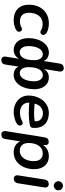

<svg xmlns="http://www.w3.org/2000/svg" viewBox="896 -1648 941 2772"><g transform="rotate(90 1366.0 -262.5)"><path d="M276 10C321 10 378 -4 414 -26C468 -59 426 -130 382 -105C349 -87 319 -80 292 -80C202 -80 165 -133 165 -213C165 -308 210 -408 328 -408C362 -408 393 -400 424 -382C474 -354 516 -432 454 -466C419 -485 369 -498 321 -498C133 -498 48 -356 48 -212C48 -80 123 10 276 10Z M846 188C884 188 906 171 912 133L942 -59C964 -15 1006 10 1061 10C1185 10 1269 -122 1269 -288C1269 -415 1200 -498 1100 -498C1050 -498 1008 -478 977 -429L1012 -646C1018 -690 1000 -713 964 -713C926 -713 904 -693 898 -654L861 -422C841 -471 797 -498 738 -498C615 -498 531 -366 531 -202C531 -74 600 10 699 10C752 10 798 -13 829 -68L799 121C792 164 810 188 846 188ZM732 -77C679 -78 646 -131 646 -203C646 -321 691 -412 765 -411C815 -410 849 -366 849 -285C849 -167 815 -76 732 -77ZM1035 -78C984 -79 950 -122 950 -204C950 -321 985 -413 1069 -411C1121 -410 1154 -357 1154 -286C1154 -168 1109 -77 1035 -78Z M1599 10C1652 10 1722 -6 1768 -37C1819 -71 1786 -146 1728 -112C1691 -90 1648 -81 1606 -81C1518 -81 1459 -132 1462 -215C1575 -207 1680 -203 1778 -222C1799 -225 1823 -234 1826 -261C1838 -373 1792 -487 1628 -497C1469 -508 1364 -372 1360 -211C1356 -88 1453 10 1599 10ZM1476 -292 1478 -298C1493 -363 1548 -418 1626 -412C1706 -404 1737 -356 1731 -294C1645 -278 1562 -286 1476 -292Z M1922 188C1960 188 1981 171 1987 133L2022 -85C2048 -22 2106 10 2177 10C2331 10 2423 -123 2423 -288C2423 -417 2349 -498 2237 -498C2166 -498 2109 -467 2071 -411L2074 -429C2080 -471 2065 -496 2029 -496C1991 -496 1969 -476 1963 -437L1874 121C1867 164 1886 188 1922 188ZM2157 -78C2087 -78 2045 -123 2045 -206C2045 -320 2099 -410 2194 -410C2265 -410 2307 -365 2307 -282C2307 -168 2253 -78 2157 -78Z M2560 8C2598 8 2619 -12 2626 -49L2686 -429C2693 -471 2675 -496 2639 -496C2601 -496 2580 -477 2573 -439L2513 -59C2506 -17 2524 8 2560 8ZM2662 -569C2699 -569 2728 -599 2728 -635C2728 -672 2699 -701 2662 -701C2626 -701 2597 -672 2597 -635C2597 -599 2626 -569 2662 -569Z"/></g></svg>

Font: SN Pro Semibold
Style: Italic
Weight: 600
Italic angle: -9°
Designer: Tobias Whetton
Foundry: Supernotes
Version: Version 1.001;Glyphs 3.2 (3249)